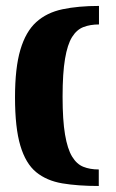

<svg xmlns="http://www.w3.org/2000/svg" viewBox="-20 -551 392 651"><path d="M315.6 -468.1Q285.9 -468.1 263 -459.3Q240.1 -450.5 224.4 -425.5Q208.7 -400.4 200.5 -351.7Q192.2 -303 192.2 -223.1Q192.2 -143.5 200.5 -94.8Q208.7 -46.1 224.4 -20.2Q240.1 5.7 262.7 14.6Q285.2 23.6 314.9 23.6V79.6Q244.2 79.6 191.1 70.7Q138.1 61.7 102.5 32.6Q67 3.4 49 -57.1Q30.9 -117.6 30.9 -221Q30.9 -321.1 49.1 -382.4Q67.3 -443.8 102.8 -476Q138.4 -508.3 191.8 -519.6Q245.2 -530.9 315.6 -530.9Z"/></svg>

Font: Genos Thin
Style: Regular
Weight: 100
Designer: Robert E. Leuschke
Foundry: Robert E. Leuschke
Version: Version 1.010